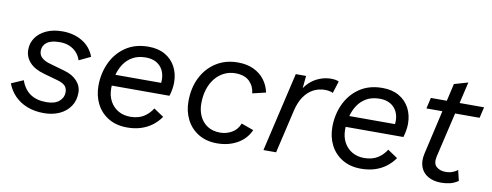

<svg xmlns="http://www.w3.org/2000/svg" viewBox="-57 -909 3057 1194"><g transform="rotate(10 1471.5 -312.0)"><path d="M252 11Q194 11 147.5 -7Q101 -25 68.5 -58Q36 -91 19 -136L95 -169Q114 -114 154 -86.5Q194 -59 256 -59Q309 -59 336.5 -82.5Q364 -106 364 -140Q364 -166 349 -181Q334 -196 302 -205L213 -230Q151 -247 120 -281.5Q89 -316 89 -361Q89 -403 112 -436.5Q135 -470 178 -490Q221 -510 280 -510Q351 -510 405 -478Q459 -446 482 -385L409 -350Q400 -378 381 -398.5Q362 -419 335.5 -430Q309 -441 275 -441Q220 -441 193.5 -421Q167 -401 167 -368Q167 -340 186.5 -323.5Q206 -307 235 -299L333 -271Q384 -257 413.5 -225Q443 -193 443 -151Q443 -101 418 -64.5Q393 -28 350 -8.5Q307 11 252 11Z M778 9Q709 9 659.5 -21Q610 -51 584 -102Q558 -153 558 -216Q558 -294 589 -361Q620 -428 679.5 -468.5Q739 -509 824 -509Q885 -509 928.5 -484Q972 -459 995 -415.5Q1018 -372 1018 -317Q1018 -297 1014.5 -275.5Q1011 -254 1004 -231H597V-301H969L934 -273Q937 -285 938.5 -297Q940 -309 940 -320Q940 -356 925.5 -383Q911 -410 884 -425Q857 -440 819 -440Q770 -440 735.5 -420.5Q701 -401 679.5 -368Q658 -335 648.5 -294.5Q639 -254 639 -213Q639 -168 657.5 -133.5Q676 -99 709 -79.5Q742 -60 787 -60Q838 -61 871 -82Q904 -103 925 -137L988 -95Q966 -63 935 -39.5Q904 -16 864.5 -3.5Q825 9 778 9Z M1346 9Q1277 9 1227.5 -21.5Q1178 -52 1152 -103.5Q1126 -155 1126 -217Q1126 -303 1159 -368.5Q1192 -434 1251 -471.5Q1310 -509 1388 -509Q1445 -509 1487.5 -489Q1530 -469 1556.5 -434Q1583 -399 1592 -355L1508 -335Q1504 -379 1473.5 -409.5Q1443 -440 1384 -440Q1346 -440 1313.5 -424Q1281 -408 1257 -378.5Q1233 -349 1220 -308.5Q1207 -268 1207 -218Q1207 -174 1224 -138Q1241 -102 1273.5 -81Q1306 -60 1354 -60Q1393 -60 1427.5 -80Q1462 -100 1476 -139L1554 -111Q1528 -53 1472.5 -22Q1417 9 1346 9Z M1638 0 1754 -500H1819L1808 -385L1796 -392Q1812 -429 1840 -455.5Q1868 -482 1903.5 -496Q1939 -510 1974 -510Q1990 -510 2002.5 -508Q2015 -506 2025 -501L2001 -425Q1991 -430 1978.5 -432.5Q1966 -435 1949 -435Q1911 -435 1877.5 -417.5Q1844 -400 1819 -364Q1794 -328 1781 -271L1718 0Z M2255 9Q2186 9 2136.5 -21Q2087 -51 2061 -102Q2035 -153 2035 -216Q2035 -294 2066 -361Q2097 -428 2156.5 -468.5Q2216 -509 2301 -509Q2362 -509 2405.5 -484Q2449 -459 2472 -415.5Q2495 -372 2495 -317Q2495 -297 2491.5 -275.5Q2488 -254 2481 -231H2074V-301H2446L2411 -273Q2414 -285 2415.5 -297Q2417 -309 2417 -320Q2417 -356 2402.5 -383Q2388 -410 2361 -425Q2334 -440 2296 -440Q2247 -440 2212.5 -420.5Q2178 -401 2156.5 -368Q2135 -335 2125.5 -294.5Q2116 -254 2116 -213Q2116 -168 2134.5 -133.5Q2153 -99 2186 -79.5Q2219 -60 2264 -60Q2315 -61 2348 -82Q2381 -103 2402 -137L2465 -95Q2443 -63 2412 -39.5Q2381 -16 2341.5 -3.5Q2302 9 2255 9Z M2761 8Q2713 8 2679 -11Q2645 -30 2631 -66Q2617 -102 2628 -152L2733 -610L2820 -635L2706 -148Q2696 -102 2718.5 -82.5Q2741 -63 2775 -63Q2800 -63 2819 -70Q2838 -77 2852 -88L2868 -22Q2843 -5 2817 1.5Q2791 8 2761 8ZM2591 -431 2607 -500H2943L2927 -431Z"/></g></svg>

Font: Work Sans
Style: Italic
Weight: 400
Italic angle: -13°
Designer: Wei Huang
Foundry: Wei Huang
Version: Version 2.012